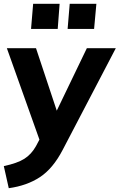

<svg xmlns="http://www.w3.org/2000/svg" viewBox="-25 -760 628 1008"><path d="M583 -507 304 27Q253 125 184.5 170Q116 215 21 228L-5 112Q66 97 103 73.5Q140 50 164 7L182 -27L11 -507H164L273 -179L431 -507ZM149 -740H288L278 -608H138ZM341 -740H481L469 -608H330Z"/></svg>

Font: Muli ExtraBold
Style: Italic
Weight: 800
Italic angle: -4.541°
Designer: Vernon Adams
Foundry: Vernon Adams
Version: Version 2.000